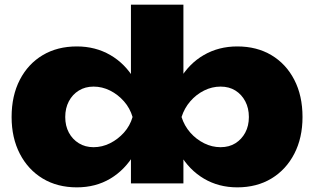

<svg xmlns="http://www.w3.org/2000/svg" viewBox="-20 -790 1353 827"><path d="M611 -286Q599 -195 558.5 -126.5Q518 -58 455 -20.5Q392 17 311 17Q227 17 164 -21Q101 -59 65.5 -127.5Q30 -196 30 -286Q30 -378 65.5 -446.5Q101 -515 164 -552.5Q227 -590 311 -590Q391 -590 455 -553Q519 -516 559.5 -447.5Q600 -379 611 -286ZM261 -286Q261 -248 276.5 -219Q292 -190 319.5 -173Q347 -156 383 -156Q420 -156 454 -173Q488 -190 514 -219Q540 -248 551 -286Q540 -324 514 -353.5Q488 -383 454 -400Q420 -417 383 -417Q347 -417 319.5 -400Q292 -383 276.5 -353.5Q261 -324 261 -286ZM544 -770H770V-417L742 -359V-202L770 -149V0H544V-159L571 -243V-374L544 -414ZM702 -286Q714 -379 754 -447.5Q794 -516 858 -553Q922 -590 1002 -590Q1086 -590 1149 -552.5Q1212 -515 1247.5 -446.5Q1283 -378 1283 -286Q1283 -196 1247.5 -127.5Q1212 -59 1149 -21Q1086 17 1002 17Q922 17 858.5 -20.5Q795 -58 755 -126.5Q715 -195 702 -286ZM1052 -286Q1052 -324 1036.5 -353.5Q1021 -383 994 -400Q967 -417 930 -417Q893 -417 859 -400Q825 -383 799.5 -353.5Q774 -324 762 -286Q774 -248 799.5 -219Q825 -190 859 -173Q893 -156 930 -156Q967 -156 994 -173Q1021 -190 1036.5 -219Q1052 -248 1052 -286Z"/></svg>

Font: Unbounded ExtraBold
Style: Regular
Weight: 800
Designer: Luke Prowse, Jean-Baptiste Morizot, Fátima Lázaro, Florian Runge
Foundry: NaN
Version: Version 1.701;gftools[0.9.28.dev5+ged2979d]